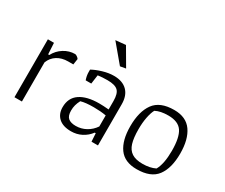

<svg xmlns="http://www.w3.org/2000/svg" viewBox="-116 -1017 1565 1338"><g transform="rotate(30 666.0 -347.5)"><path d="M80 -466H129L134 -376H143Q166 -420 207.5 -446Q249 -472 296 -472Q303 -472 313.5 -464.5Q324 -457 328 -450L321 -403H280Q229 -403 192.5 -380Q156 -357 140 -315V0H80Z M490 -696 571 -704 654 -562 609 -554ZM405 -108Q405 -183 460 -220.5Q515 -258 614 -258Q647 -258 691 -254V-322Q691 -382 667 -404.5Q643 -427 583 -427Q541 -427 506 -422L496 -350H451Q440 -381 440 -411V-430Q472 -448 518.5 -462Q565 -476 607 -476Q676 -476 714 -438.5Q752 -401 752 -331V0H700L696 -66H688Q662 -31 623.5 -11Q585 9 539 9Q474 9 439.5 -22.5Q405 -54 405 -108ZM694 -119V-208Q649 -216 594 -216Q528 -216 491 -205Q479 -182 473.5 -161.5Q468 -141 468 -117Q468 -74 488.5 -57Q509 -40 549 -40Q593 -40 631 -61Q669 -82 694 -119Z M880 -229Q880 -347 928 -413.5Q976 -480 1090 -480Q1186 -480 1231.5 -415.5Q1277 -351 1277 -237Q1277 -120 1229 -55.5Q1181 9 1067 9Q970 9 925 -53.5Q880 -116 880 -229ZM1186 -65Q1217 -120 1217 -225Q1217 -331 1185.5 -378.5Q1154 -426 1073 -426Q1010 -426 971 -405Q957 -379 948.5 -335.5Q940 -292 940 -240Q940 -170 953 -127.5Q966 -85 997.5 -64.5Q1029 -44 1084 -44Q1144 -44 1186 -65Z"/></g></svg>

Font: Athiti
Style: Regular
Weight: 400
Designer: CadsonDemak Team
Foundry: CadsonDemak
Version: Version 1.033